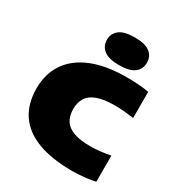

<svg xmlns="http://www.w3.org/2000/svg" viewBox="-193 -946 1004 1081"><g transform="rotate(30 309.0 -406.0)"><path d="M437 8Q301.5 8 211.5 -26.8Q121.5 -61.5 76.2 -129.2Q31 -197 31 -296Q31 -389.5 77.2 -458.5Q123.5 -527.5 215 -565.2Q306.5 -603 442.5 -603Q478.5 -603 515.2 -600.5Q552 -598 585.5 -592V-422Q557 -426 526.8 -429Q496.5 -432 463 -432Q392 -432 349 -416.5Q306 -401 287 -370.8Q268 -340.5 268 -297Q268 -254 286.5 -224.2Q305 -194.5 346.2 -179Q387.5 -163.5 456.5 -163.5Q490.5 -163.5 524.2 -167.8Q558 -172 585.5 -177.5V-7.5Q554 -0.5 514 3.8Q474 8 437 8ZM367.5 -640Q300 -640 268.8 -664.5Q237.5 -689 237.5 -730Q237.5 -771.5 268.8 -795.8Q300 -820 367.5 -820Q435.5 -820 466.5 -795.8Q497.5 -771.5 497.5 -730Q497.5 -689 466.5 -664.5Q435.5 -640 367.5 -640Z"/></g></svg>

Font: Encode Sans SC SemiExpanded Black
Style: Regular
Weight: 900
Width: 6
Designer: Multiple Designers
Foundry: Impallari Type
Version: Version 3.002